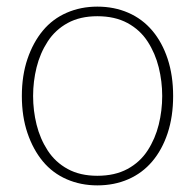

<svg xmlns="http://www.w3.org/2000/svg" viewBox="-20 -550 587 580"><path d="M274 10Q224 10 181.5 -8.5Q139 -27 109.5 -62.5Q80 -98 63 -148Q46 -198 46 -260Q46 -322 63 -372Q80 -422 109.5 -457.5Q139 -493 181.5 -511.5Q224 -530 274 -530Q325 -530 367.5 -511.5Q410 -493 440 -457.5Q470 -422 486.5 -372Q503 -322 503 -260Q503 -198 486.5 -148Q470 -98 440 -62.5Q410 -27 367.5 -8.5Q325 10 274 10ZM274 -19Q327 -19 365 -39.5Q403 -60 426 -95.5Q449 -131 459.5 -173.5Q470 -216 470 -260Q470 -304 459.5 -346.5Q449 -389 426 -424.5Q403 -460 365 -480.5Q327 -501 274 -501Q222 -501 184.5 -480.5Q147 -460 124 -424.5Q101 -389 90.5 -346.5Q80 -304 80 -260Q80 -216 90.5 -173.5Q101 -131 124 -95.5Q147 -60 184.5 -39.5Q222 -19 274 -19Z"/></svg>

Font: Murecho Thin ExtraLight
Style: Regular
Weight: 250
Version: Version 1.010